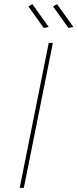

<svg xmlns="http://www.w3.org/2000/svg" viewBox="-20 -906 374 926"><path d="M235 -699 95 0H75L215 -699ZM136 -886 215 -776 191 -771 117 -875ZM255 -886 334 -776 310 -771 236 -875Z"/></svg>

Font: Gontserrat Thin
Style: Italic
Weight: 250
Italic angle: -11.3°
Designer: Julieta Ulanovsky
Foundry: Julieta Ulanovsky
Version: Version 6.001